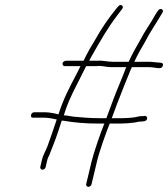

<svg xmlns="http://www.w3.org/2000/svg" viewBox="-20 -669 656 749"><path d="M337 50 358 -38C367 -77 393 -150 408 -187H450C465 -187 493 -189 505 -191C515 -193 522 -195 533 -195L541 -196C547 -196 553 -200 554 -206C555 -212 551 -217 545 -217L538 -216C532 -216 527 -216 522 -215C506 -210 476 -208 455 -208H416C423 -227 430 -245 436 -262C454 -310 472 -353 491 -400C493 -403 494 -405 494 -407H557C563 -407 569 -407 576 -406C590 -405 611 -397 615 -412C619 -423 611 -424 601 -425C590 -425 574 -428 562 -428H504C516 -455 533 -484 546 -506C564 -542 587 -574 606 -607L614 -620C621 -633 604 -640 596 -627L588 -615C569 -580 545 -548 527 -513C512 -487 496 -459 482 -428H419C399 -428 379 -434 360 -432H328C330 -437 334 -443 337 -449C371 -509 401 -562 439 -611L451 -627C457 -634 464 -642 455 -648C447 -653 441 -644 435 -637C405 -600 378 -562 353 -517C340 -496 319 -460 306 -432H238C232 -432 225 -428 224 -422C223 -416 227 -411 233 -411H294L279 -381C250 -326 229 -287 208 -223C197 -226 172 -231 157 -231H113C107 -231 102 -226 101 -220C100 -214 102 -210 108 -210H152C167 -210 189 -206 201 -203V-202C192 -174 172 -117 165 -98C157 -78 148 -64 144 -47L137 -17C136 -12 141 -7 146 -7C151 -7 157 -12 158 -17L165 -47C166 -51 168 -56 172 -63C184 -95 193 -114 208 -159L221 -199C223 -198 225 -198 228 -198C268 -191 313 -187 361 -187H387C372 -150 346 -75 337 -38L316 50C315 55 320 60 325 60C330 60 336 55 337 50ZM414 -407H473C473 -406 472 -405 471 -404C463 -381 453 -359 444 -336C426 -294 412 -252 395 -208H366C332 -208 296 -211 266 -214C255 -215 241 -219 229 -219L236 -241C255 -294 273 -325 298 -375L316 -411H356C377 -414 394 -407 414 -407Z"/></svg>

Font: Electronic
Style: ThnIt
Weight: 100
Version: Version 1.011